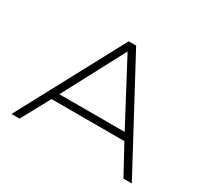

<svg xmlns="http://www.w3.org/2000/svg" viewBox="-143 -910 1185 1114"><g transform="rotate(30 449.0 -352.5)"><path d="M46 0 424 -705H474L852 0H796L685 -204L721 -191H175L211 -204L100 0ZM447 -649 224 -228 194 -238H702L672 -228L449 -649Z"/></g></svg>

Font: Nunito Sans 10pt Expanded ExtraLight
Style: Regular
Weight: 250
Width: 7
Designer: Vernon Adams
Foundry: Vernon Adams
Version: Version 3.101;gftools[0.9.27]